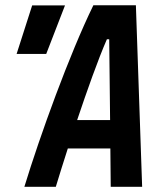

<svg xmlns="http://www.w3.org/2000/svg" viewBox="-20 -714 626 734"><path d="M193.4 0C206.1 -41.5 221.7 -92.3 239.3 -146.5H401.9L403.3 0H523.4L499.5 -693.8H336.9C245.1 -505.9 132.8 -195.3 73.2 0ZM43.5 -507.8H156.7L228.5 -693.4H103ZM274.9 -254.9C313 -368.2 354 -484.4 388.7 -564H397.5L400.9 -254.9Z"/></svg>

Font: Cascadia Code SemiBold
Style: Italic
Weight: 600
Italic angle: -10°
Monospace: yes
Designer: Aaron Bell
Foundry: Saja Typeworks
Version: Version 2404.023